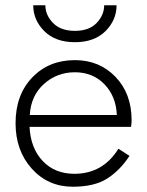

<svg xmlns="http://www.w3.org/2000/svg" viewBox="-20 -698 557 728"><path d="M106 -678H152Q152 -641 181 -611Q210 -581 264 -581Q318 -581 346.5 -611Q375 -641 375 -678H422Q422 -622 380 -580Q338 -538 264 -538Q190 -538 148 -580Q106 -622 106 -678ZM39 -231Q39 -338 102 -404Q165 -470 264 -470Q357 -470 418 -406.5Q479 -343 479 -242Q479 -233 477 -217H92Q96 -136 142 -87.5Q188 -39 262 -39Q370 -39 429 -134L471 -107Q435 -52 386.5 -21Q338 10 256 10Q162 10 100.5 -58.5Q39 -127 39 -231ZM423 -262Q420 -333 376 -378.5Q332 -424 264 -424Q196 -424 146.5 -379.5Q97 -335 93 -262Z"/></svg>

Font: Renner* Light
Style: Light
Weight: 300
Version: Version 003.000 ; ttfautohint (v0.97) -l 8 -r 50 -G 200 -x 1